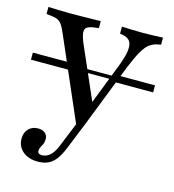

<svg xmlns="http://www.w3.org/2000/svg" viewBox="-96 -493 693 765"><g transform="rotate(15 250.0 -111.0)"><path d="M187.9 -200 181.5 -214.5H341.9L337.1 -200ZM-2.4 -192.7V-221.8H174.2L187.9 -192.7ZM335.5 -192.7 346.8 -221.8H501.6V-192.7ZM240.3 14.5 92.7 -325.8Q83.9 -346.8 76.2 -358.5Q68.5 -370.2 58.1 -375.4Q47.6 -380.6 31.5 -382.3L10.5 -384.7V-413.7Q29 -412.9 51.6 -412.1Q74.2 -411.3 95.2 -411.3H96H97.6Q122.6 -411.3 147.2 -411.7Q171.8 -412.1 192.3 -412.5Q212.9 -412.9 226.6 -412.9V-383.9L211.3 -382.3Q179 -379 172.6 -365.3Q166.1 -351.6 180.6 -314.5L283.1 -79.8L270.2 -75L339.5 -253.2Q358.1 -300 361.3 -327Q364.5 -354 354.8 -366.9Q345.2 -379.8 323.4 -383.1L313.7 -384.7V-413.7Q333.9 -412.9 356.5 -412.1Q379 -411.3 398.4 -411.3Q423.4 -411.3 444.4 -412.1Q465.3 -412.9 483.1 -413.7V-384.7L471 -382.3Q451.6 -379 436.7 -367.7Q421.8 -356.5 407.7 -331.9Q393.5 -307.3 375 -262.1L266.9 14.5ZM128.2 192.7Q89.5 192.7 66.1 172.6Q42.7 152.4 42.7 120.2Q42.7 95.2 57.7 79.8Q72.6 64.5 96.8 64.5Q115.3 64.5 125.8 73.8Q136.3 83.1 136.3 98.4Q136.3 110.5 132.3 119Q128.2 127.4 124.2 134.7Q120.2 141.9 120.2 150Q120.2 163.7 137.9 163.7Q156.5 163.7 171.4 150Q186.3 136.3 196.8 110.5L246.8 -12.1L271.8 1.6L226.6 113.7Q215.3 141.1 201.6 158.9Q187.9 176.6 170.2 184.7Q152.4 192.7 128.2 192.7Z"/></g></svg>

Font: Playfair 5pt SemiExpanded Light
Style: Regular
Weight: 400
Version: Version 2.203